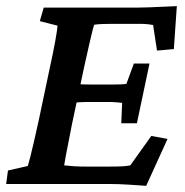

<svg xmlns="http://www.w3.org/2000/svg" viewBox="-22 -598 602 624"><path d="M453.1 5.9Q426.8 3.9 394.5 2Q362.3 0 336.9 0H-2L3.9 -43.9L68.4 -58.6Q71.3 -68.4 76.2 -86.9Q81.1 -105.5 87.9 -135.7Q94.7 -166 103.5 -205.1L137.7 -367.2Q151.4 -429.7 157.7 -465.3Q164.1 -501 165 -514.6L107.4 -529.3L120.1 -573.2H422.9Q440.4 -573.2 463.4 -574.2Q486.3 -575.2 509.8 -576.2Q533.2 -577.1 552.7 -578.1L543 -438.5L488.3 -433.6L475.6 -516.6Q465.8 -518.6 455.6 -519.5Q445.3 -520.5 434.6 -520.5H345.7Q327.1 -520.5 311.5 -520Q295.9 -519.5 284.2 -517.6Q282.2 -512.7 278.3 -497.1Q274.4 -481.4 269.5 -460.4Q264.6 -439.5 259.8 -417.5Q254.9 -395.5 251 -377.9L211.9 -194.3Q208 -172.9 202.1 -144Q196.3 -115.2 191.9 -91.8Q187.5 -68.4 186.5 -60.5Q203.1 -58.6 219.7 -57.6Q236.3 -56.6 261.7 -56.6H331.1Q365.2 -56.6 377.9 -57.6Q390.6 -58.6 401.4 -60.5L469.7 -156.2L522.5 -146.5ZM372.1 -197.3 375 -263.7Q369.1 -264.6 356 -265.6Q342.8 -266.6 325.2 -266.6H266.6Q251 -266.6 235.8 -265.6Q220.7 -264.6 209 -263.7L221.7 -325.2Q233.4 -324.2 248 -323.7Q262.7 -323.2 278.3 -323.2H336.9Q354.5 -323.2 368.2 -323.7Q381.8 -324.2 388.7 -325.2L413.1 -391.6H463.9L422.9 -197.3Z"/></svg>

Font: Crimson Pro ExtraLight SemiBold
Style: Italic
Weight: 600
Italic angle: -12°
Version: Version 1.002